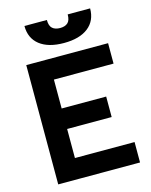

<svg xmlns="http://www.w3.org/2000/svg" viewBox="-132 -993 850 1078"><g transform="rotate(-15 293.0 -454.0)"><path d="M69.8 0V-693.4H198.7V0ZM69.8 0V-118.7H545.4V0ZM69.8 -287.6V-406.7H457.5V-287.6ZM69.8 -574.7V-693.4H545.4V-574.7ZM307.6 -758.3Q216.8 -758.3 166.7 -797.6Q116.7 -836.9 116.7 -908.2H247.1Q247.1 -873.5 263.2 -859.4Q279.3 -845.2 307.8 -845.2Q336.6 -845.2 352.4 -859.4Q368.2 -873.5 368.2 -908.2H498.5Q498.5 -836.9 448.5 -797.6Q398.5 -758.3 307.6 -758.3Z"/></g></svg>

Font: Cascadia Mono
Style: Regular
Weight: 400
Monospace: yes
Designer: Aaron Bell
Foundry: Saja Typeworks
Version: Version 2404.023